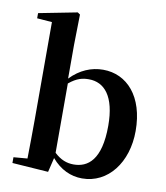

<svg xmlns="http://www.w3.org/2000/svg" viewBox="-91 -894 853 985"><g transform="rotate(10 336.0 -401.5)"><path d="M403 16C538 16 632 -107 632 -271C632 -451 538 -552 414 -552C353 -552 294 -528 244 -476V-651L247 -810L234 -819L34 -780V-753L112 -747V-235C112 -179 111 -94 110 -36L38 -30V0L226 13L244 -62C289 -9 344 16 403 16ZM247 -451C288 -485 318 -491 350 -491C431 -491 489 -427 489 -273C489 -95 422 -47 348 -47C312 -47 280 -59 247 -90Z"/></g></svg>

Font: GenRyuMin2 TW B
Style: Regular
Weight: 700
Version: Version 2.100;PS 2.1;hotconv 16.6.51;makeotf.lib2.5.65220 DE